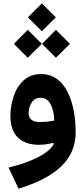

<svg xmlns="http://www.w3.org/2000/svg" viewBox="-20 -874 510 1162"><path d="M233.4 -684.6 317.9 -769 233.4 -853.5 148.9 -769ZM318.4 -524.4 403.3 -608.9 318.4 -693.4 234.4 -608.9ZM147.9 -524.4 232.9 -608.9 147.9 -693.4 64 -608.9ZM305.7 -2.9C290.5 25.9 258.3 52.7 209 78.1C159.2 103 100.1 124 31.7 140.1L92.3 268.1C319.3 198.2 438 91.8 438 -72.8C438 -162.1 422.9 -249.5 389.6 -316.4C356 -383.3 303.2 -425.8 228.5 -425.8C187 -425.8 152.3 -413.6 125 -389.2C97.2 -364.7 76.7 -333 63.5 -293.9C49.8 -254.9 43 -213.4 43 -169.9C43 -57.1 106 2.4 216.8 2.4C246.1 2.4 277.8 -2.9 301.8 -9.3ZM308.6 -144C282.7 -139.6 253.4 -135.3 222.2 -135.3C179.7 -135.3 153.3 -150.9 153.3 -190.4C153.3 -213.4 159.7 -234.4 171.9 -253.4C184.1 -272.5 201.7 -282.2 225.1 -282.2C245.1 -282.2 261.2 -275.4 273.4 -261.7C296.9 -233.9 307.1 -188.5 308.6 -144Z"/></svg>

Font: Estedad Bold
Style: Regular
Weight: 700
Designer: Amin Abedi
Version: Version 7.3